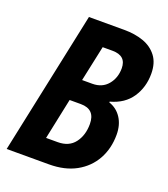

<svg xmlns="http://www.w3.org/2000/svg" viewBox="-132 -808 787 901"><g transform="rotate(20 261.5 -357.0)"><path d="M6 0 157 -714H334Q387 -714 429.5 -699Q472 -684 497.5 -650.5Q523 -617 523 -563Q523 -496 488.5 -444.5Q454 -393 384 -374V-370Q423 -357 445.5 -322.5Q468 -288 468 -239Q468 -170 438 -116Q408 -62 352 -31Q296 0 217 0ZM279 -425Q328 -425 356 -458.5Q384 -492 384 -540Q384 -603 315 -603H266L228 -425ZM220 -112Q276 -112 304.5 -149.5Q333 -187 333 -243Q333 -317 261 -317H205L162 -112Z"/></g></svg>

Font: Noto Sans Condensed
Style: Bold Italic
Weight: 700
Width: 3
Italic angle: -12°
Designer: Monotype Design Team
Foundry: Monotype Imaging Inc.
Version: Version 2.013; ttfautohint (v1.8.4.7-5d5b)